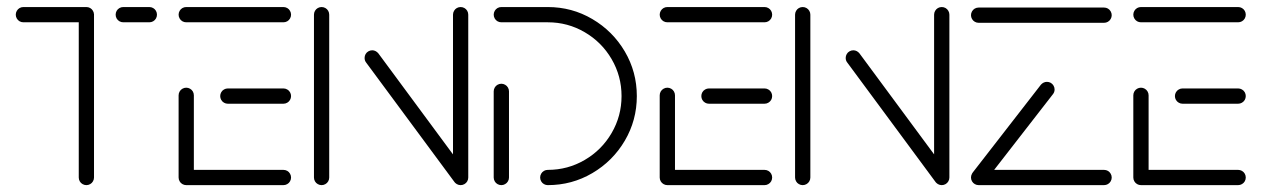

<svg xmlns="http://www.w3.org/2000/svg" viewBox="-20 -539 3677 559"><path d="M253.7 -498.5V-22.2Q253.7 -16.3 250.7 -11.1Q247.8 -5.9 242.6 -3Q237.4 0 231.5 0Q225.6 0 220.4 -3Q215.2 -5.9 212.2 -11.1Q209.3 -16.3 209.3 -22.2V-498.5ZM25.9 -496.3Q25.9 -502.2 28.9 -507.4Q31.9 -512.6 37 -515.6Q42.2 -518.5 48.1 -518.5H231.5Q237.4 -518.5 242.6 -515.6Q247.8 -512.6 250.7 -507.4Q253.7 -502.2 253.7 -496.3Q253.7 -490.4 250.7 -485.2Q247.8 -480 242.6 -477Q237.4 -474.1 231.5 -474.1H48.1Q42.2 -474.1 37 -477Q31.9 -480 28.9 -485.2Q25.9 -490.4 25.9 -496.3ZM316.7 -496.3Q316.7 -502.2 319.6 -507.4Q322.6 -512.6 327.8 -515.6Q333 -518.5 338.9 -518.5H414.8Q420.7 -518.5 425.9 -515.6Q431.1 -512.6 434.1 -507.4Q437 -502.2 437 -496.3Q437 -490.4 434.1 -485.2Q431.1 -480 425.9 -477Q420.7 -474.1 414.8 -474.1H338.9Q333 -474.1 327.8 -477Q322.6 -480 319.6 -485.2Q316.7 -490.4 316.7 -496.3Z M500 -22.2V-261.5Q500 -267.4 503 -272.6Q505.9 -277.8 511.1 -280.7Q516.3 -283.7 522.2 -283.7Q528.1 -283.7 533.3 -280.7Q538.5 -277.8 541.5 -272.6Q544.4 -267.4 544.4 -261.5V-22.2ZM827.4 -22.2Q827.4 -16.3 824.4 -11.1Q821.5 -5.9 816.3 -3Q811.1 0 805.2 0H522.2Q516.3 0 511.1 -3Q505.9 -5.9 503 -11.1Q500 -16.3 500 -22.2Q500 -28.1 503 -33.3Q505.9 -38.5 511.1 -41.5Q516.3 -44.4 522.2 -44.4H805.2Q811.1 -44.4 816.3 -41.5Q821.5 -38.5 824.4 -33.3Q827.4 -28.1 827.4 -22.2ZM621.1 -259.3Q621.1 -265.2 624.1 -270.4Q627 -275.6 632.2 -278.5Q637.4 -281.5 643.3 -281.5H805.2Q811.1 -281.5 816.3 -278.5Q821.5 -275.6 824.4 -270.4Q827.4 -265.2 827.4 -259.3Q827.4 -253.3 824.4 -248.1Q821.5 -243 816.3 -240Q811.1 -237 805.2 -237H643.3Q637.4 -237 632.2 -240Q627 -243 624.1 -248.1Q621.1 -253.3 621.1 -259.3ZM500 -496.3Q500 -502.2 503 -507.4Q505.9 -512.6 511.1 -515.6Q516.3 -518.5 522.2 -518.5H805.2Q811.1 -518.5 816.3 -515.6Q821.5 -512.6 824.4 -507.4Q827.4 -502.2 827.4 -496.3Q827.4 -490.4 824.4 -485.2Q821.5 -480 816.3 -477Q811.1 -474.1 805.2 -474.1H522.2Q516.3 -474.1 511.1 -477Q505.9 -480 503 -485.2Q500 -490.4 500 -496.3Z M916.3 0Q910.4 0 905.2 -3Q900 -5.9 897 -11.1Q894.1 -16.3 894.1 -22.2V-496.3Q894.1 -502.2 897 -507.4Q900 -512.6 905.2 -515.6Q910.4 -518.5 916.3 -518.5Q922.2 -518.5 927.4 -515.6Q932.6 -512.6 935.6 -507.4Q938.5 -502.2 938.5 -496.3V-22.2Q938.5 -16.3 935.6 -11.1Q932.6 -5.9 927.4 -3Q922.2 0 916.3 0ZM1041.5 -370.4Q1041.5 -376.3 1044.4 -381.5Q1047.4 -386.7 1052.6 -389.6Q1057.8 -392.6 1063.7 -392.6Q1068.9 -392.6 1073.5 -390.2Q1078.1 -387.8 1081.5 -383.7L1339.6 -34.4L1304.1 -7.8L1045.9 -357Q1041.5 -362.6 1041.5 -370.4ZM1321.1 0Q1315.2 0 1310 -3Q1304.8 -5.9 1301.9 -11.1Q1298.9 -16.3 1298.9 -22.2V-496.3Q1298.9 -502.2 1301.9 -507.4Q1304.8 -512.6 1310 -515.6Q1315.2 -518.5 1321.1 -518.5Q1327 -518.5 1332.2 -515.6Q1337.4 -512.6 1340.4 -507.4Q1343.3 -502.2 1343.3 -496.3V-22.2Q1343.3 -16.3 1340.4 -11.1Q1337.4 -5.9 1332.2 -3Q1327 0 1321.1 0Z M1439.6 -295.2Q1445.6 -295.2 1450.7 -292.2Q1455.9 -289.3 1458.9 -284.1Q1461.9 -278.9 1461.9 -273V-22.2Q1461.9 -16.3 1458.9 -11.1Q1455.9 -5.9 1450.7 -3Q1445.6 0 1439.6 0Q1433.7 0 1428.5 -3Q1423.3 -5.9 1420.4 -11.1Q1417.4 -16.3 1417.4 -22.2V-273Q1417.4 -278.9 1420.4 -284.1Q1423.3 -289.3 1428.5 -292.2Q1433.7 -295.2 1439.6 -295.2ZM1552.6 -22.2Q1552.6 -28.1 1555.6 -33.3Q1558.5 -38.5 1563.7 -41.5Q1568.9 -44.4 1574.8 -44.4Q1633 -44.4 1682.4 -73.3Q1731.9 -102.2 1760.7 -151.7Q1789.6 -201.1 1789.6 -259.3Q1789.6 -317.4 1760.7 -366.9Q1731.9 -416.3 1682.4 -445.2Q1633 -474.1 1574.8 -474.1H1439.6Q1433.7 -474.1 1428.5 -477Q1423.3 -480 1420.4 -485.2Q1417.4 -490.4 1417.4 -496.3Q1417.4 -502.2 1420.4 -507.4Q1423.3 -512.6 1428.5 -515.6Q1433.7 -518.5 1439.6 -518.5H1574.8Q1645.2 -518.5 1704.6 -483.5Q1764.1 -448.5 1799.1 -389.1Q1834.1 -329.6 1834.1 -259.3Q1834.1 -188.9 1799.1 -129.4Q1764.1 -70 1704.6 -35Q1645.2 0 1574.8 0Q1568.9 0 1563.7 -3Q1558.5 -5.9 1555.6 -11.1Q1552.6 -16.3 1552.6 -22.2Z M1900.7 -22.2V-261.5Q1900.7 -267.4 1903.7 -272.6Q1906.7 -277.8 1911.9 -280.7Q1917 -283.7 1923 -283.7Q1928.9 -283.7 1934.1 -280.7Q1939.3 -277.8 1942.2 -272.6Q1945.2 -267.4 1945.2 -261.5V-22.2ZM2228.1 -22.2Q2228.1 -16.3 2225.2 -11.1Q2222.2 -5.9 2217 -3Q2211.9 0 2205.9 0H1923Q1917 0 1911.9 -3Q1906.7 -5.9 1903.7 -11.1Q1900.7 -16.3 1900.7 -22.2Q1900.7 -28.1 1903.7 -33.3Q1906.7 -38.5 1911.9 -41.5Q1917 -44.4 1923 -44.4H2205.9Q2211.9 -44.4 2217 -41.5Q2222.2 -38.5 2225.2 -33.3Q2228.1 -28.1 2228.1 -22.2ZM2021.9 -259.3Q2021.9 -265.2 2024.8 -270.4Q2027.8 -275.6 2033 -278.5Q2038.1 -281.5 2044.1 -281.5H2205.9Q2211.9 -281.5 2217 -278.5Q2222.2 -275.6 2225.2 -270.4Q2228.1 -265.2 2228.1 -259.3Q2228.1 -253.3 2225.2 -248.1Q2222.2 -243 2217 -240Q2211.9 -237 2205.9 -237H2044.1Q2038.1 -237 2033 -240Q2027.8 -243 2024.8 -248.1Q2021.9 -253.3 2021.9 -259.3ZM1900.7 -496.3Q1900.7 -502.2 1903.7 -507.4Q1906.7 -512.6 1911.9 -515.6Q1917 -518.5 1923 -518.5H2205.9Q2211.9 -518.5 2217 -515.6Q2222.2 -512.6 2225.2 -507.4Q2228.1 -502.2 2228.1 -496.3Q2228.1 -490.4 2225.2 -485.2Q2222.2 -480 2217 -477Q2211.9 -474.1 2205.9 -474.1H1923Q1917 -474.1 1911.9 -477Q1906.7 -480 1903.7 -485.2Q1900.7 -490.4 1900.7 -496.3Z M2317 0Q2311.1 0 2305.9 -3Q2300.7 -5.9 2297.8 -11.1Q2294.8 -16.3 2294.8 -22.2V-496.3Q2294.8 -502.2 2297.8 -507.4Q2300.7 -512.6 2305.9 -515.6Q2311.1 -518.5 2317 -518.5Q2323 -518.5 2328.1 -515.6Q2333.3 -512.6 2336.3 -507.4Q2339.3 -502.2 2339.3 -496.3V-22.2Q2339.3 -16.3 2336.3 -11.1Q2333.3 -5.9 2328.1 -3Q2323 0 2317 0ZM2442.2 -370.4Q2442.2 -376.3 2445.2 -381.5Q2448.1 -386.7 2453.3 -389.6Q2458.5 -392.6 2464.4 -392.6Q2469.6 -392.6 2474.3 -390.2Q2478.9 -387.8 2482.2 -383.7L2740.4 -34.4L2704.8 -7.8L2446.7 -357Q2442.2 -362.6 2442.2 -370.4ZM2721.9 0Q2715.9 0 2710.7 -3Q2705.6 -5.9 2702.6 -11.1Q2699.6 -16.3 2699.6 -22.2V-496.3Q2699.6 -502.2 2702.6 -507.4Q2705.6 -512.6 2710.7 -515.6Q2715.9 -518.5 2721.9 -518.5Q2727.8 -518.5 2733 -515.6Q2738.1 -512.6 2741.1 -507.4Q2744.1 -502.2 2744.1 -496.3V-22.2Q2744.1 -16.3 2741.1 -11.1Q2738.1 -5.9 2733 -3Q2727.8 0 2721.9 0Z M3216.7 -22.2Q3216.7 -16.3 3213.7 -11.1Q3210.7 -5.9 3205.6 -3Q3200.4 0 3194.4 0H2829.3Q2823.3 0 2818.1 -3Q2813 -5.9 2810 -11.1Q2807 -16.3 2807 -22.2Q2807 -28.1 2810 -33.3Q2813 -38.5 2818.1 -41.5Q2823.3 -44.4 2829.3 -44.4H3194.4Q3200.4 -44.4 3205.6 -41.5Q3210.7 -38.5 3213.7 -33.3Q3216.7 -28.1 3216.7 -22.2ZM2830 -1.5Q2824.1 -1.5 2818.9 -4.4Q2813.7 -7.4 2810.7 -12.6Q2807.8 -17.8 2807.8 -23.7Q2807.8 -31.5 2812.6 -37.4L3010.7 -292.6Q3014.1 -296.3 3018.5 -298.5Q3023 -300.7 3028.1 -300.7Q3034.1 -300.7 3039.3 -297.8Q3044.4 -294.8 3047.4 -289.6Q3050.4 -284.4 3050.4 -278.5Q3050.4 -270.7 3045.6 -264.8L2847.4 -9.6Q2844.1 -5.9 2839.6 -3.7Q2835.2 -1.5 2830 -1.5ZM3216.7 -494.8Q3216.7 -488.9 3213.7 -483.7Q3210.7 -478.5 3205.6 -475.6Q3200.4 -472.6 3194.4 -472.6H2829.3Q2823.3 -472.6 2818.1 -475.6Q2813 -478.5 2810 -483.7Q2807 -488.9 2807 -494.8Q2807 -500.7 2810 -505.9Q2813 -511.1 2818.1 -514.1Q2823.3 -517 2829.3 -517H3194.4Q3200.4 -517 3205.6 -514.1Q3210.7 -511.1 3213.7 -505.9Q3216.7 -500.7 3216.7 -494.8Z M3279.6 -22.2V-261.5Q3279.6 -267.4 3282.6 -272.6Q3285.6 -277.8 3290.7 -280.7Q3295.9 -283.7 3301.9 -283.7Q3307.8 -283.7 3313 -280.7Q3318.1 -277.8 3321.1 -272.6Q3324.1 -267.4 3324.1 -261.5V-22.2ZM3607 -22.2Q3607 -16.3 3604.1 -11.1Q3601.1 -5.9 3595.9 -3Q3590.7 0 3584.8 0H3301.9Q3295.9 0 3290.7 -3Q3285.6 -5.9 3282.6 -11.1Q3279.6 -16.3 3279.6 -22.2Q3279.6 -28.1 3282.6 -33.3Q3285.6 -38.5 3290.7 -41.5Q3295.9 -44.4 3301.9 -44.4H3584.8Q3590.7 -44.4 3595.9 -41.5Q3601.1 -38.5 3604.1 -33.3Q3607 -28.1 3607 -22.2ZM3400.7 -259.3Q3400.7 -265.2 3403.7 -270.4Q3406.7 -275.6 3411.9 -278.5Q3417 -281.5 3423 -281.5H3584.8Q3590.7 -281.5 3595.9 -278.5Q3601.1 -275.6 3604.1 -270.4Q3607 -265.2 3607 -259.3Q3607 -253.3 3604.1 -248.1Q3601.1 -243 3595.9 -240Q3590.7 -237 3584.8 -237H3423Q3417 -237 3411.9 -240Q3406.7 -243 3403.7 -248.1Q3400.7 -253.3 3400.7 -259.3ZM3279.6 -496.3Q3279.6 -502.2 3282.6 -507.4Q3285.6 -512.6 3290.7 -515.6Q3295.9 -518.5 3301.9 -518.5H3584.8Q3590.7 -518.5 3595.9 -515.6Q3601.1 -512.6 3604.1 -507.4Q3607 -502.2 3607 -496.3Q3607 -490.4 3604.1 -485.2Q3601.1 -480 3595.9 -477Q3590.7 -474.1 3584.8 -474.1H3301.9Q3295.9 -474.1 3290.7 -477Q3285.6 -480 3282.6 -485.2Q3279.6 -490.4 3279.6 -496.3Z"/></svg>

Font: 26F Galaxy Sans
Style: Regular
Weight: 400
Designer: C₂₉H₂₅N₃O₅
Version: Version 1.100;FEAKit 1.0